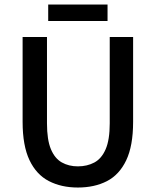

<svg xmlns="http://www.w3.org/2000/svg" viewBox="-20 -818 689 850"><path d="M324.7 12.2Q251.5 12.2 196.3 -16.4Q141.1 -44.9 110.6 -108.9Q80.1 -172.9 80.1 -278.8V-654.3H188V-272Q188 -199.2 205.3 -157.7Q222.7 -116.2 253.7 -98.9Q284.7 -81.5 324.7 -81.5Q365.7 -81.5 397.7 -98.6Q429.7 -115.7 447.8 -157.5Q465.8 -199.2 465.8 -272V-654.3H569.3V-278.8Q569.3 -172.4 538.8 -108.4Q508.3 -44.4 453.4 -16.1Q398.4 12.2 324.7 12.2ZM193.4 -725.1V-797.9H456.1V-725.1Z"/></svg>

Font: Varta Light
Style: Bold
Weight: 700
Version: Version 1.004